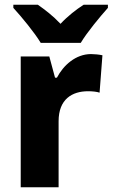

<svg xmlns="http://www.w3.org/2000/svg" viewBox="-20 -786 473 806"><path d="M151 -606H319C345 -650 400 -716 433 -753V-766H331C300 -746 266 -720 234 -686C202 -720 169 -745 139 -766H36V-753C70 -716 126 -648 151 -606ZM362 -559C298 -559 246 -512 219 -460H211L187 -549H67V0H226V-277C226 -370 283 -403 350 -403C368 -403 387 -401 398 -397L410 -554C396 -557 377 -559 362 -559Z"/></svg>

Font: Noto Sans Gujarati UI SemiCondensed ExtraBold
Style: Regular
Weight: 800
Width: 4
Designer: Jelle Bosma - Monotype Design Team, Universal Thirst
Foundry: Monotype Imaging Inc.
Version: Version 2.106